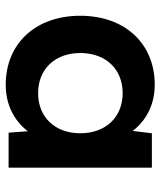

<svg xmlns="http://www.w3.org/2000/svg" viewBox="35 -585 560 670"><g transform="rotate(90 315.0 -250.0)"><path d="M443 0H565V-500H445L437 -433C399 -482 343 -510 276 -510C132 -510 35 -406 35 -250C35 -94 132 10 276 10C344 10 400 -18 438 -67ZM305 -103C221 -103 165 -162 165 -250C165 -339 221 -398 305 -398C389 -398 445 -339 445 -250C445 -162 389 -103 305 -103Z"/></g></svg>

Font: Gully SemiBold
Style: Regular
Weight: 600
Designer: jaikishan Patel
Foundry: MagicType
Version: Version 1.000;Glyphs 3.2 (3242)